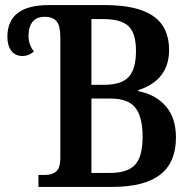

<svg xmlns="http://www.w3.org/2000/svg" viewBox="-20 -734 755 754"><path d="M131 -47H157Q186 -47 201.5 -61.5Q217 -76 217 -114V-588Q217 -632 202.5 -650Q188 -668 155 -668Q124 -668 108 -648.5Q92 -629 92 -592Q92 -559 113 -532Q93 -514 69 -514Q40 -514 24.5 -534.5Q9 -555 9 -589Q9 -714 171 -714H393Q519 -714 581.5 -671Q644 -628 644 -538Q644 -419 523 -380V-376Q591 -363 631 -317Q671 -271 671 -194Q671 -96 609 -48Q547 0 421 0H131ZM389 -401Q457 -401 485.5 -432Q514 -463 514 -534Q514 -604 484.5 -631.5Q455 -659 387 -659H339V-401ZM413 -55Q481 -55 510.5 -87Q540 -119 540 -197Q540 -275 511.5 -311Q483 -347 415 -347H339V-55Z"/></svg>

Font: Noto Serif NarrowSemiBold
Style: Regular
Weight: 600
Width: 4
Designer: Monotype Design Team
Foundry: Monotype Imaging Inc.
Version: Version 1.001